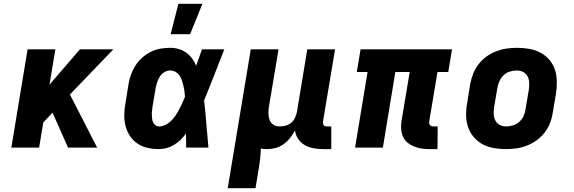

<svg xmlns="http://www.w3.org/2000/svg" viewBox="-20 -781 3040 1016"><path d="M340 0 258 -185 209 -133 187 0H40L126 -520H273L242 -333L403 -520H580L350 -281L494 0Z M821 8Q790 8 761 1.5Q732 -5 708 -21Q684 -37 668 -61Q652 -85 644.5 -114Q637 -143 637.5 -173.5Q638 -204 644 -235L660 -335Q664 -361 673 -386Q682 -411 697 -434.5Q712 -458 733 -476.5Q754 -495 778.5 -507Q803 -519 829 -523.5Q855 -528 880 -528Q904 -528 926 -521.5Q948 -515 966 -502Q984 -489 997 -471Q1010 -453 1018 -433Q1026 -455 1033.5 -476.5Q1041 -498 1049 -520H1167Q1140 -452 1114 -384.5Q1088 -317 1060 -250Q1067 -188 1072 -125Q1077 -62 1083 0H965Q965 -18 965 -36.5Q965 -55 964 -74Q951 -56 935.5 -41Q920 -26 901 -14.5Q882 -3 861.5 2.5Q841 8 821 8ZM822 -112Q839 -112 856 -120.5Q873 -129 886 -142Q899 -155 909.5 -170.5Q920 -186 928.5 -202.5Q937 -219 944.5 -235.5Q952 -252 959 -269Q958 -284 956 -298.5Q954 -313 950.5 -327.5Q947 -342 942.5 -356Q938 -370 930 -381.5Q922 -393 909 -400.5Q896 -408 880 -408Q864 -408 849.5 -399Q835 -390 826 -376Q817 -362 812 -346.5Q807 -331 804 -316L787 -216Q786 -205 784.5 -194.5Q783 -184 783.5 -173.5Q784 -163 785 -152.5Q786 -142 790.5 -133Q795 -124 803 -118Q811 -112 822 -112ZM883 -600 924 -761H1051L986 -600Z M1185 215 1307 -520H1454L1403 -216Q1400 -198 1400.5 -180Q1401 -162 1406.5 -146.5Q1412 -131 1426 -121.5Q1440 -112 1458 -112Q1474 -112 1490.5 -116Q1507 -120 1520 -130.5Q1533 -141 1540.5 -156.5Q1548 -172 1551 -187L1606 -520H1753L1689 -137Q1689 -132 1689.5 -127Q1690 -122 1693 -118.5Q1696 -115 1700.5 -113.5Q1705 -112 1710 -112H1733V8H1690Q1664 8 1639 3.5Q1614 -1 1593 -13Q1572 -25 1558 -45.5Q1544 -66 1541 -91Q1530 -70 1515 -51Q1500 -32 1480.5 -18Q1461 -4 1438.5 2Q1416 8 1394 8Q1385 8 1376.5 7.5Q1368 7 1360 5Q1360 30 1357 56Q1354 82 1350 107L1332 215Z M2295 8H2253Q2231 8 2210.5 5Q2190 2 2171.5 -5.5Q2153 -13 2137.5 -25.5Q2122 -38 2113.5 -56Q2105 -74 2103 -95Q2101 -116 2104 -137L2148 -400H2072L2006 0H1859L1925 -400H1868L1888 -520H2372L2352 -400H2295L2251 -137Q2251 -132 2251.5 -127Q2252 -122 2255.5 -118.5Q2259 -115 2263.5 -113.5Q2268 -112 2273 -112H2296Z M2657 8Q2624 8 2592.5 2.5Q2561 -3 2534 -17.5Q2507 -32 2487 -55.5Q2467 -79 2457 -108Q2447 -137 2446.5 -169.5Q2446 -202 2452 -235L2468 -335Q2473 -363 2483.5 -390Q2494 -417 2512 -440.5Q2530 -464 2554 -481.5Q2578 -499 2605.5 -509.5Q2633 -520 2660.5 -524Q2688 -528 2716 -528Q2749 -528 2780.5 -522.5Q2812 -517 2839.5 -502.5Q2867 -488 2887 -464.5Q2907 -441 2916.5 -412Q2926 -383 2926.5 -350.5Q2927 -318 2922 -285L2905 -185Q2901 -157 2890.5 -130Q2880 -103 2862 -79.5Q2844 -56 2819.5 -38.5Q2795 -21 2768 -10.5Q2741 0 2713 4Q2685 8 2657 8ZM2657 -112Q2676 -112 2694.5 -117.5Q2713 -123 2728 -136.5Q2743 -150 2751 -168Q2759 -186 2761 -204L2778 -304Q2781 -323 2780.5 -341.5Q2780 -360 2772.5 -375.5Q2765 -391 2749.5 -399.5Q2734 -408 2716 -408Q2697 -408 2678.5 -402.5Q2660 -397 2645.5 -383.5Q2631 -370 2623 -352Q2615 -334 2612 -316L2595 -216Q2592 -197 2592.5 -178.5Q2593 -160 2600.5 -144.5Q2608 -129 2623.5 -120.5Q2639 -112 2657 -112Z"/></svg>

Font: Iosevka Heavy Extended
Style: Italic
Weight: 900
Width: 7
Italic angle: -9°
Monospace: yes
Designer: Belleve Invis
Foundry: Belleve Invis
Version: Version 32.5.0; ttfautohint (v1.8.4)